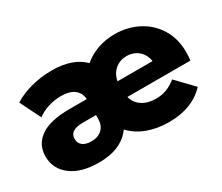

<svg xmlns="http://www.w3.org/2000/svg" viewBox="-100 -791 1200 1039"><g transform="rotate(-30 499.5 -271.0)"><path d="M969 -222H575Q586 -181 620.5 -158.5Q655 -136 706 -136Q742 -136 772 -147.5Q802 -159 832 -183L932 -79Q850 9 703 9Q633 9 573 -12.5Q513 -34 470 -79Q406 9 266 9Q156 9 93 -38.5Q30 -86 30 -164Q30 -238 89.5 -280Q149 -322 271 -322H379Q376 -362 347.5 -384Q319 -406 265 -406Q224 -406 184.5 -393.5Q145 -381 117 -359L53 -488Q99 -518 162 -534.5Q225 -551 291 -551Q422 -551 489 -483Q528 -516 578 -533.5Q628 -551 684 -551Q762 -551 828 -517.5Q894 -484 933 -421Q972 -358 972 -274Q972 -245 969 -222ZM571 -322H790Q783 -366 753 -391Q723 -416 681 -416Q640 -416 609.5 -391Q579 -366 571 -322ZM379 -200V-222H297Q214 -222 214 -168Q214 -141 233 -126Q252 -111 287 -111Q330 -111 354.5 -135Q379 -159 379 -200Z"/></g></svg>

Font: CMG Sans ExtraBold
Style: Regular
Weight: 800
Designer: Julieta Ulanovsky
Foundry: Julieta Ulanovsky
Version: Version 7.200